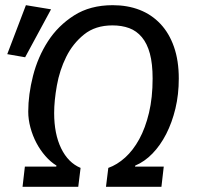

<svg xmlns="http://www.w3.org/2000/svg" viewBox="-20 -721 762 741"><path d="M89 -290Q89 -356 107.5 -428.5Q126 -501 165 -561.5Q204 -622 266 -661.5Q328 -701 415 -701Q472 -701 518.5 -683Q565 -665 599 -629Q633 -593 651.5 -540Q670 -487 670 -418Q670 -356 657 -302Q644 -248 621.5 -204Q599 -160 568.5 -128.5Q538 -97 502 -82L501 -78H612L603 0H389L398 -73Q432 -85 463 -113Q494 -141 517.5 -184Q541 -227 555 -285.5Q569 -344 569 -418Q569 -475 558.5 -514Q548 -553 527.5 -577.5Q507 -602 478.5 -612.5Q450 -623 414 -623Q348 -623 304.5 -588Q261 -553 235.5 -501.5Q210 -450 199.5 -391Q189 -332 189 -285Q189 -204 216 -148.5Q243 -93 291 -73L282 0H67L76 -78H197L198 -82Q175 -96 155 -119Q135 -142 120.5 -169.5Q106 -197 97.5 -228.5Q89 -260 89 -290ZM8 -512 80 -701 177 -685 77 -500Z"/></svg>

Font: Yekcdsyqcyvpieeyorgstswgcgt
Style: Regular
Weight: 400
Italic angle: -8°
Designer: Carrois Corporate & Edenspiekermann
Foundry: Carrois Corporate GbR & Edenspiekermann AG
Version: Version 2.001